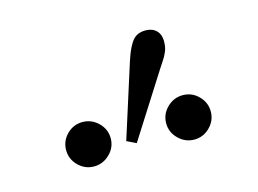

<svg xmlns="http://www.w3.org/2000/svg" viewBox="-49 -839 538 400"><g transform="rotate(-15 220.0 -639.0)"><path d="M294.2 -597.7Q308.6 -611.8 328.1 -611.8Q347.7 -611.8 361.8 -597.7Q376 -583.5 376 -564Q376 -544.4 361.8 -530.3Q347.7 -516.1 328.1 -516.1Q308.6 -516.1 294.2 -530.3Q279.8 -544.4 279.8 -564Q279.8 -583.5 294.2 -597.7ZM78.1 -597.7Q92.3 -611.8 111.8 -611.8Q131.3 -611.8 145.8 -597.7Q160.2 -583.5 160.2 -564Q160.2 -544.4 145.8 -530.3Q131.3 -516.1 111.8 -516.1Q92.3 -516.1 78.1 -530.3Q64 -544.4 64 -564Q64 -583.5 78.1 -597.7ZM189.9 -549.8 240.2 -708Q244.6 -721.2 247.6 -728.3Q250.5 -735.4 256.1 -744.6Q261.7 -753.9 269.5 -758.1Q277.3 -762.2 288.1 -762.2Q302.7 -762.2 311.3 -753.7Q319.8 -745.1 319.8 -731Q319.8 -724.1 318.8 -718.5Q317.9 -712.9 315.2 -707Q312.5 -701.2 311 -698.5Q309.6 -695.8 304.7 -688.5Q299.8 -681.2 297.9 -678.2L210 -540Z"/></g></svg>

Font: Flanker Steampunk
Style: Regular
Weight: 400
Designer: Alexey Kryukov, Leonardo Di Lena
Foundry: Alexey Kryukov, Leonardo Di Lena
Version: 1.210